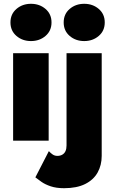

<svg xmlns="http://www.w3.org/2000/svg" viewBox="-20 -740 606 1010"><path d="M315 -622Q315 -578 346.5 -551Q378 -524 423 -524Q468 -524 499.5 -551Q531 -578 531 -622Q531 -666 499.5 -693Q468 -720 423 -720Q378 -720 346.5 -693Q315 -666 315 -622ZM237 55 166 193Q179 203 198 216.5Q217 230 246.5 240Q276 250 317 250Q384 250 428 228Q472 206 493.5 167.5Q515 129 515 80V-460H330V25Q330 43 324.5 55Q319 67 308 73.5Q297 80 282 80Q268 80 257.5 73Q247 66 237 55ZM35 -622Q35 -578 66.5 -551Q98 -524 143 -524Q188 -524 219.5 -551Q251 -578 251 -622Q251 -666 219.5 -693Q188 -720 143 -720Q98 -720 66.5 -693Q35 -666 35 -622ZM49 -460V0H236V-460Z"/></svg>

Font: Jost Black
Style: Regular
Weight: 900
Version: Version 3.710